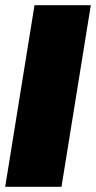

<svg xmlns="http://www.w3.org/2000/svg" viewBox="-22 -720 370 740"><path d="M-2 0 111 -700H328L215 0Z"/></svg>

Font: Georama Black
Style: Italic
Weight: 900
Italic angle: -9°
Designer: Jean-Baptiste Levee
Foundry: Production Type
Version: Version 1.000